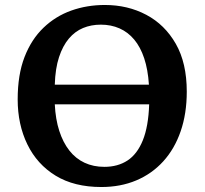

<svg xmlns="http://www.w3.org/2000/svg" viewBox="-20 -737 822 771"><path d="M387 14Q278 14 203.5 -31.5Q129 -77 90 -157Q51 -237 51 -338Q51 -437 78.5 -508Q106 -579 154.5 -625.5Q203 -672 266 -694.5Q329 -717 401 -717Q493 -717 567.5 -677.5Q642 -638 686 -561Q730 -484 730 -369Q730 -281 705.5 -210Q681 -139 635.5 -89Q590 -39 527 -12.5Q464 14 387 14ZM399 -67Q453 -67 492 -92.5Q531 -118 553.5 -173.5Q576 -229 579 -318H200Q203 -258 218 -211.5Q233 -165 258.5 -132.5Q284 -100 319.5 -83.5Q355 -67 399 -67ZM200 -397H578Q574 -458 559 -503Q544 -548 519 -578Q494 -608 460 -623Q426 -638 385 -638Q346 -638 313.5 -624.5Q281 -611 256.5 -582Q232 -553 217 -507.5Q202 -462 200 -397Z"/></svg>

Font: Literata 18pt SemiBold
Style: Regular
Weight: 600
Designer: Latin by Veronika Burian and Jose Scaglione. Greek by Irene Vlachou. Cyrillic by Vera Evstafieva.
Foundry: TypeTogether
Version: Version 3.103;gftools[0.9.29]